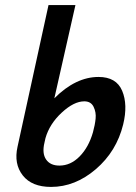

<svg xmlns="http://www.w3.org/2000/svg" viewBox="-20 -731 536 756"><path d="M368 -428Q438 -428 461 -373.5Q484 -319 465 -241Q439 -135 357.5 -65Q276 5 181 5Q105 5 69.5 -40.5Q34 -86 49 -153L171 -711H277L194 -344Q278 -428 368 -428ZM346 -210Q354 -239 356.5 -264Q359 -289 348.5 -310.5Q338 -332 312 -332Q271 -332 223 -287.5Q175 -243 159 -187L155 -169Q145 -127 161.5 -103Q178 -79 214 -79Q258 -79 293.5 -115Q329 -151 346 -210Z"/></svg>

Font: EauTest
Style: Bold Italic
Weight: 700
Italic angle: -12°
Designer: Christian Thalmann (Catharsis Fonts)
Version: Version 0.001;PS 000.001;hotconv 1.0.88;makeotf.lib2.5.64775